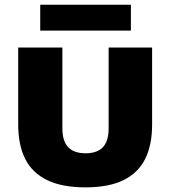

<svg xmlns="http://www.w3.org/2000/svg" viewBox="-20 -800 734 828"><path d="M349 8Q248 8 183.8 -23Q119.5 -54 89 -114.2Q58.5 -174.5 58.5 -263V-595H249V-247.5Q249 -191.5 274 -165.2Q299 -139 349 -139Q399 -139 423.8 -165.2Q448.5 -191.5 448.5 -247.5V-595H636V-263Q636 -174.5 605.8 -114.2Q575.5 -54 512 -23Q448.5 8 349 8ZM153.5 -668V-779.5H544.5V-668Z"/></svg>

Font: Encode Sans SC ExtraBold
Style: Regular
Weight: 800
Version: Version 3.002